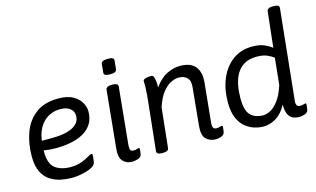

<svg xmlns="http://www.w3.org/2000/svg" viewBox="-90 -1013 2106 1280"><g transform="rotate(-15 963.0 -373.0)"><path d="M315 -529Q381 -529 419 -506.5Q457 -484 473 -453Q489 -422 489 -396Q489 -344 466.5 -308.5Q444 -273 405 -252Q366 -231 318 -222Q270 -213 219 -213Q191 -213 170 -215Q149 -217 133 -220V-210Q133 -127 173 -96.5Q213 -66 279 -66Q324 -66 356 -78.5Q388 -91 407.5 -103Q427 -115 434 -115Q437 -115 439 -113.5Q441 -112 441 -103Q441 -101 440 -87.5Q439 -74 436 -58Q433 -40 413.5 -28Q394 -16 367 -8.5Q340 -1 314 2.5Q288 6 272 6Q235 6 195.5 -1.5Q156 -9 122 -30.5Q88 -52 67 -93Q46 -134 46 -201Q46 -291 73.5 -365.5Q101 -440 160.5 -484.5Q220 -529 315 -529ZM312 -457Q241 -457 195 -411.5Q149 -366 138 -285H209Q218 -285 240 -286Q262 -287 289.5 -291.5Q317 -296 342.5 -307Q368 -318 385 -337.5Q402 -357 402 -388Q402 -419 377.5 -438Q353 -457 312 -457Z M693 -595Q669 -595 659.5 -601Q650 -607 651 -617L657 -677Q659 -699 704 -699Q728 -699 737 -693.5Q746 -688 745 -677L739 -617Q737 -595 693 -595ZM683 6Q647 6 622 -19.5Q597 -45 604 -109L643 -503Q646 -525 685 -525H689Q728 -525 727 -503L688 -107Q686 -84 691.5 -74Q697 -64 712 -64Q726 -64 735.5 -67.5Q745 -71 749 -71Q755 -71 755 -63Q755 -62 754.5 -53Q754 -44 751 -27Q747 -8 725 -1Q703 6 683 6Z M1264 6Q1221 6 1195 -20Q1169 -46 1176 -112L1201 -369Q1206 -415 1185 -435.5Q1164 -456 1126 -456Q1104 -456 1075 -442.5Q1046 -429 1017.5 -394.5Q989 -360 967 -295L938 -20Q936 2 896 2H892Q853 2 855 -21L887 -321Q892 -363 895 -402Q898 -441 898 -457Q898 -475 897.5 -481Q897 -487 897 -491Q897 -502 909.5 -507Q922 -512 936 -513Q950 -514 953 -514Q968 -514 973.5 -493.5Q979 -473 979 -447Q979 -438 979 -428Q1019 -484 1065 -506.5Q1111 -529 1156 -529Q1229 -529 1261 -489.5Q1293 -450 1286 -379L1259 -107Q1254 -64 1285 -64Q1299 -64 1308.5 -67.5Q1318 -71 1322 -71Q1328 -71 1328 -63Q1328 -62 1327.5 -53Q1327 -44 1324 -27Q1320 -8 1299 -1Q1278 6 1264 6Z M1590 6Q1563 6 1530.5 -3.5Q1498 -13 1468.5 -36.5Q1439 -60 1420.5 -102.5Q1402 -145 1402 -210Q1402 -303 1433 -375Q1464 -447 1520.5 -488Q1577 -529 1653 -529Q1706 -529 1738 -514.5Q1770 -500 1789 -484L1816 -730Q1819 -752 1858 -752H1862Q1885 -752 1893.5 -746Q1902 -740 1900 -726L1836 -107Q1831 -64 1862 -64Q1876 -64 1885.5 -67.5Q1895 -71 1899 -71Q1905 -71 1905 -63Q1905 -62 1904.5 -53Q1904 -44 1901 -27Q1897 -8 1876 -1Q1855 6 1841 6Q1792 6 1771.5 -21Q1751 -48 1751 -102Q1720 -44 1677.5 -19Q1635 6 1590 6ZM1609 -67Q1632 -67 1659.5 -81.5Q1687 -96 1714.5 -132.5Q1742 -169 1763 -234L1782 -418Q1767 -430 1739 -443Q1711 -456 1665 -456Q1613 -456 1579 -435.5Q1545 -415 1525.5 -381Q1506 -347 1498 -304Q1490 -261 1490 -216Q1490 -131 1521.5 -99Q1553 -67 1609 -67Z"/></g></svg>

Font: Asap
Style: Italic
Weight: 400
Italic angle: -6°
Designer: Pablo Cosgaya
Foundry: Omnibus-Type
Version: Version 3.001; ttfautohint (v1.8.3)